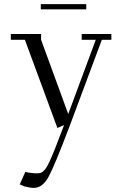

<svg xmlns="http://www.w3.org/2000/svg" viewBox="-20 -603 599 926"><path d="M32.2 -411.1V-439H178.2V-411.1L309.1 -53.2L441.9 -411.1H374V-439H517.1V-411.1H471.2L315.9 4.9Q244.1 194.3 214.8 248.8Q185.5 303.2 143.1 303.2Q126 303.2 97.2 295.9L75.2 286.1L102.1 226.1Q129.9 232.9 160.2 232.9Q171.9 232.9 179.2 229.5Q186.5 226.1 196.5 214.8Q206.5 203.6 218.5 177.2Q230.5 150.9 247.1 109.4Q263.7 67.9 289.1 0L256.8 14.2L100.1 -411.1ZM176.8 -558.1V-583H396V-558.1Z"/></svg>

Font: Dehuti
Style: Book
Weight: 400
Version: Version 1.2